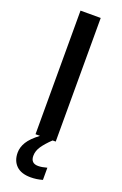

<svg xmlns="http://www.w3.org/2000/svg" viewBox="-178 -763 660 1042"><g transform="rotate(20 152.5 -242.5)"><path d="M37.1 0ZM94.2 0V-713.9H210.9V0ZM123 113.8Q123 157.2 166 157.2Q187 157.2 216.8 148.9V219.2Q183.1 229 148.9 229Q93.8 229 65.4 201.4Q37.1 173.8 37.1 127Q37.1 95.2 55.7 64.9Q74.2 34.7 120.1 0H192.9Q159.2 32.2 141.1 58.8Q123 85.4 123 113.8Z"/></g></svg>

Font: Open Sans Semibold
Style: Regular
Weight: 600
Foundry: Ascender Corporation
Version: Version 1.10; ttfautohint (v1.5.65-e2d9)